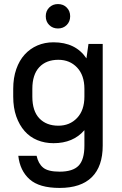

<svg xmlns="http://www.w3.org/2000/svg" viewBox="-20 -716 600 944"><path d="M243 -12Q200 -12 163.5 -27Q127 -42 101 -71.5Q75 -101 60 -143.5Q45 -186 45 -241V-279Q45 -333 60 -376Q75 -419 101.5 -448Q128 -477 164 -492.5Q200 -508 243 -508Q352 -508 405 -429L415 -500H485V0Q485 102 431.5 155Q378 208 273 208Q173 208 125.5 165.5Q78 123 70 50H160Q168 88 192 108Q216 128 273 128Q338 128 366.5 98.5Q395 69 395 0V-76Q340 -12 243 -12ZM267 -98Q323 -98 359 -136Q395 -174 395 -241V-279Q395 -346 359 -384Q323 -422 267 -422Q207 -422 173 -385.5Q139 -349 139 -279V-241Q139 -170 173.5 -134Q208 -98 267 -98ZM265 -576Q239 -576 222 -593Q205 -610 205 -636Q205 -662 222 -679Q239 -696 265 -696Q291 -696 308 -679Q325 -662 325 -636Q325 -610 308 -593Q291 -576 265 -576Z"/></svg>

Font: Retni Sans Medium
Style: Regular
Weight: 500
Designer: Vitaly Kuzmin
Foundry: ParaType Ltd.
Version: Version 1.00;March 2, 2019;FontCreator 11.5.0.2425 64-bit; t